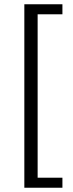

<svg xmlns="http://www.w3.org/2000/svg" viewBox="-20 -728 343 900"><path d="M94.1 152V-708H272.6V-661H156.4V105H272.6V152Z"/></svg>

Font: Source Sans 3
Style: Regular
Weight: 200
Designer: Paul D. Hunt
Foundry: Adobe
Version: Version 3.046;hotconv 1.0.118;makeotfexe 2.5.65603